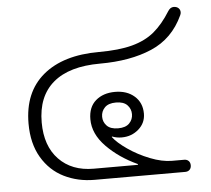

<svg xmlns="http://www.w3.org/2000/svg" viewBox="-49 -703 832 756"><g transform="rotate(-5 367.5 -325.5)"><path d="M55 -243Q55 -367 134.5 -433.5Q214 -500 356 -500Q435 -500 487.5 -514Q540 -528 575.5 -557.5Q611 -587 642 -637Q651 -651 664 -651Q676 -651 683 -644.5Q690 -638 690 -628Q690 -622 687 -616Q646 -527 561 -490.5Q476 -454 356 -454Q234 -454 170.5 -400Q107 -346 107 -243Q107 -150 158 -97Q209 -44 295 -44H470V-47Q398 -80 348.5 -130.5Q299 -181 299 -239Q299 -287 328.5 -312.5Q358 -338 405 -338Q452 -338 481.5 -312Q511 -286 511 -243Q511 -206 483 -181.5Q455 -157 416 -157Q396 -157 378 -164L377 -162Q394 -139 433 -112Q472 -85 519 -66.5Q566 -48 605 -48H653Q664 -48 670.5 -41.5Q677 -35 677 -24Q677 -13 670.5 -6.5Q664 0 653 0H295Q229 0 174.5 -27Q120 -54 87.5 -109Q55 -164 55 -243ZM464 -245Q464 -266 449.5 -281Q435 -296 405 -296Q375 -296 360.5 -281Q346 -266 346 -245Q346 -224 360.5 -209Q375 -194 405 -194Q435 -194 449.5 -209Q464 -224 464 -245Z"/></g></svg>

Font: Kodchasan ExtraLight
Style: Regular
Weight: 275
Version: Version 1.000; ttfautohint (v1.6)